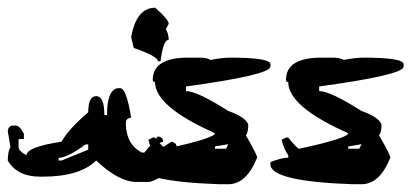

<svg xmlns="http://www.w3.org/2000/svg" viewBox="-102 -474 1059 494"><path d="M297.4 -454.1Q332 -423.8 332 -412.6L324.7 -398.9Q332 -387.2 332 -371.6Q317.9 -371.6 311 -316.4H304.2Q304.2 -329.1 242.2 -350.6L235.4 -378.4Q249 -454.1 297.4 -454.1ZM200.7 -247.1H207.5Q223.1 -247.1 235.4 -171.4Q221.7 -169.4 221.7 -157.7Q221.7 -103.5 262.7 -81.5H269.5L304.2 -123Q317.9 -121.1 317.9 -109.4Q304.2 -106.9 304.2 -95.7H317.9L338.9 -109.4Q352.5 -106.9 352.5 -95.7V-88.9Q352.5 -30.3 283.7 -5.9H249Q203.6 -5.9 145.5 -61Q103.5 -19.5 7.8 -19.5H1Q-57.6 -19.5 -82 -61Q-82 -84 -75.2 -95.7L-82 -136.7Q-80.1 -150.9 -68.4 -150.9H-61.5Q-51.3 -150.9 -40.5 -129.9V-116.2H-54.2V-95.7Q-54.2 -85.4 -33.7 -74.7Q-33.7 -95.7 56.2 -109.4Q74.2 -141.6 125 -185.1Q125 -226.6 145.5 -226.6Q166.5 -226.6 166.5 -178.2H173.3Q173.3 -242.2 200.7 -247.1ZM48.8 -67.9V-61H56.2L125 -88.9V-102.5H118.2Q71.3 -67.9 48.8 -67.9Z M411.1 -325.7Q430.2 -325.7 439.5 -319.8Q470.2 -325.7 490.7 -325.7Q593.8 -325.7 593.8 -308.6V-302.7Q593.8 -281.2 376.5 -251.5V-239.7Q404.8 -239.7 485.4 -188.5Q529.3 -172.9 536.6 -154.3V-148.4Q536.6 -135.7 530.8 -125.5Q559.6 -75.7 559.6 -68.4Q532.2 0 485.4 0H462.4Q251 -7.3 251 -51.3V-57.1Q280.3 -68.4 296.9 -68.4V-74.2Q285.2 -91.8 279.8 -114.3L291 -120.1H296.9Q319.8 -91.3 325.2 -91.3Q451.2 -118.7 451.2 -131.3Q296.9 -199.7 296.9 -262.7Q291 -262.7 291 -268.6Q291 -325.7 382.3 -325.7ZM451.2 -97.2V-91.3H479.5L485.4 -103Z M753.9 -325.7Q772.9 -325.7 782.2 -319.8Q813 -325.7 833.5 -325.7Q936.5 -325.7 936.5 -308.6V-302.7Q936.5 -281.2 719.2 -251.5V-239.7Q747.6 -239.7 828.1 -188.5Q872.1 -172.9 879.4 -154.3V-148.4Q879.4 -135.7 873.5 -125.5Q902.3 -75.7 902.3 -68.4Q875 0 828.1 0H805.2Q593.8 -7.3 593.8 -51.3V-57.1Q623 -68.4 639.6 -68.4V-74.2Q627.9 -91.8 622.6 -114.3L633.8 -120.1H639.6Q662.6 -91.3 668 -91.3Q793.9 -118.7 793.9 -131.3Q639.6 -199.7 639.6 -262.7Q633.8 -262.7 633.8 -268.6Q633.8 -325.7 725.1 -325.7ZM793.9 -97.2V-91.3H822.3L828.1 -103Z"/></svg>

Font: Otrack
Style: Regular
Weight: 400
Designer: Sodina
Foundry: Sodina
Version: Version 2.10 June 16, 2016